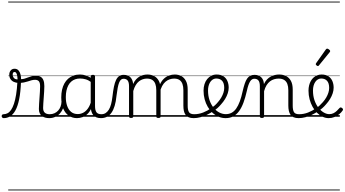

<svg xmlns="http://www.w3.org/2000/svg" viewBox="-101 -1435 4236 2360"><path d="M-55 17Q-67 17 -73.5 9.5Q-80 2 -80.5 -7Q-81 -16 -75 -23.5Q-69 -31 -57 -31Q-31 -31 -7.5 -43.5Q16 -56 35.5 -84.5Q55 -113 70.5 -159Q86 -205 97 -272.5Q108 -340 113 -431L157 -429Q152 -301 134.5 -215Q117 -129 88.5 -78Q60 -27 23.5 -5Q-13 17 -55 17ZM504 17Q479 17 456 11Q433 5 415 -8.5Q397 -22 387 -43.5Q377 -65 377 -95Q377 -123 379.5 -158Q382 -193 384.5 -231.5Q387 -270 389.5 -306.5Q392 -343 392 -374Q392 -419 376.5 -436.5Q361 -454 330 -454Q307 -454 286 -448Q265 -442 242.5 -434.5Q220 -427 193 -421.5Q166 -416 130 -416Q95 -416 68.5 -428.5Q42 -441 27.5 -463.5Q13 -486 13 -517Q13 -547 30 -568.5Q47 -590 78 -590Q108 -590 126 -570Q144 -550 151 -520.5Q158 -491 158 -462Q180 -462 201.5 -468.5Q223 -475 244.5 -483.5Q266 -492 289.5 -498Q313 -504 339 -504Q375 -504 398 -491Q421 -478 432.5 -449.5Q444 -421 444 -376Q444 -345 441.5 -308.5Q439 -272 436.5 -235Q434 -198 431.5 -165Q429 -132 429 -108Q429 -68 450 -49.5Q471 -31 510 -31Q521 -31 526 -23.5Q531 -16 530.5 -7Q530 2 523.5 9.5Q517 17 504 17ZM115 -459Q115 -479 111.5 -500Q108 -521 100 -535.5Q92 -550 79 -550Q66 -550 60.5 -541.5Q55 -533 55 -518Q55 -494 70 -476.5Q85 -459 115 -459ZM0 895H568V905H0ZM0 -20H568V0H0ZM0 -505H568V-500H0ZM0 -1415H568V-1405H0Z M503 17Q492 17 486.5 9.5Q481 2 481.5 -7Q482 -16 489 -23.5Q496 -31 509 -31Q542 -31 568.5 -43Q595 -55 614 -76Q633 -97 643.5 -125Q654 -153 655 -186Q656 -198 665 -201.5Q674 -205 682.5 -201.5Q691 -198 690 -186Q689 -142 674.5 -104.5Q660 -67 635.5 -40Q611 -13 577 2Q543 17 503 17ZM568 895V905ZM568 -20V0ZM568 -505V-500ZM568 -1415V-1405Z M845 17Q790 17 746 -12Q702 -41 677 -98Q652 -155 652 -238Q652 -288 661.5 -331Q671 -374 690 -408.5Q709 -443 736.5 -467.5Q764 -492 800.5 -505.5Q837 -519 882 -519Q920 -519 956.5 -506.5Q993 -494 1029 -470V-419Q989 -449 954 -459.5Q919 -470 883 -470Q851 -470 823.5 -460.5Q796 -451 774.5 -432Q753 -413 738.5 -385.5Q724 -358 716 -322Q708 -286 708 -242Q708 -180 724.5 -133Q741 -86 773.5 -59.5Q806 -33 855 -33Q889 -33 921 -49Q953 -65 979.5 -101.5Q1006 -138 1023 -202L1041 -159Q1020 -85 986.5 -47Q953 -9 915.5 4Q878 17 845 17ZM1141 17Q1107 17 1083 7Q1059 -3 1044 -22Q1029 -41 1021.5 -69Q1014 -97 1014 -132V-495Q1014 -506 1021 -510.5Q1028 -515 1042 -515Q1055 -515 1061 -510.5Q1067 -506 1067 -496V-133Q1067 -81 1084 -56Q1101 -31 1147 -31Q1154 -31 1158 -23.5Q1162 -16 1161.5 -7Q1161 2 1156.5 9.5Q1152 17 1141 17ZM568 895H1203V905H568ZM568 -20H1203V0H568ZM568 -505H1203V-500H568ZM568 -1415H1203V-1405H568Z M1138 17Q1129 17 1124.5 9.5Q1120 2 1120.5 -7Q1121 -16 1127 -23.5Q1133 -31 1144 -31Q1175 -31 1197.5 -45.5Q1220 -60 1237 -87.5Q1254 -115 1264.5 -155Q1275 -195 1281 -247Q1289 -318 1299.5 -369Q1310 -420 1325.5 -452Q1341 -484 1363.5 -499.5Q1386 -515 1419 -515Q1428 -515 1432.5 -508Q1437 -501 1436.5 -491.5Q1436 -482 1431 -474.5Q1426 -467 1417 -467Q1399 -467 1386 -455.5Q1373 -444 1363 -419Q1353 -394 1345.5 -354Q1338 -314 1331 -257Q1324 -186 1308.5 -134.5Q1293 -83 1269 -49Q1245 -15 1212.5 1Q1180 17 1138 17ZM1203 895H1303V905H1203ZM1203 -20H1303V0H1203ZM1203 -505H1303V-500H1203ZM1203 -1415H1303V-1405H1203Z M1510 15Q1497 15 1491 10.5Q1485 6 1485 -4V-374Q1485 -424 1468 -445.5Q1451 -467 1417 -467Q1406 -467 1400 -474.5Q1394 -482 1394.5 -491.5Q1395 -501 1401 -508Q1407 -515 1419 -515Q1447 -515 1468 -507Q1489 -499 1503 -484Q1517 -469 1525 -449Q1533 -429 1535 -405V-402Q1551 -438 1572.5 -460.5Q1594 -483 1617.5 -496Q1641 -509 1665.5 -514Q1690 -519 1712 -519Q1757 -519 1793.5 -500Q1830 -481 1851.5 -440.5Q1873 -400 1873 -334V-4Q1873 6 1866.5 10.5Q1860 15 1846 15Q1832 15 1826 10.5Q1820 6 1820 -4V-326Q1820 -371 1808.5 -403Q1797 -435 1771.5 -452Q1746 -469 1704 -469Q1680 -469 1655 -461Q1630 -453 1607.5 -435.5Q1585 -418 1567 -388.5Q1549 -359 1537 -316V-4Q1537 6 1530.5 10.5Q1524 15 1510 15ZM2280 17Q2243 17 2218.5 6.5Q2194 -4 2179.5 -24Q2165 -44 2159 -72.5Q2153 -101 2153 -137V-326Q2153 -371 2141.5 -403Q2130 -435 2105 -452Q2080 -469 2039 -469Q2012 -469 1985 -460Q1958 -451 1934 -431Q1910 -411 1891.5 -377Q1873 -343 1862 -292H1838Q1845 -355 1865 -398Q1885 -441 1914 -468Q1943 -495 1977.5 -507Q2012 -519 2047 -519Q2092 -519 2127.5 -500Q2163 -481 2184.5 -440.5Q2206 -400 2206 -334V-137Q2206 -82 2222 -56.5Q2238 -31 2286 -31Q2295 -31 2299.5 -23.5Q2304 -16 2303.5 -7Q2303 2 2297 9.5Q2291 17 2280 17ZM1303 895H2342V905H1303ZM1303 -20H2342V0H1303ZM1303 -505H2342V-500H1303ZM1303 -1415H2342V-1405H1303Z M2280 17Q2267 17 2261.5 9.5Q2256 2 2257.5 -7Q2259 -16 2266.5 -23.5Q2274 -31 2286 -31Q2342 -31 2396 -52Q2450 -73 2494 -105Q2502 -110 2508.5 -107Q2515 -104 2519.5 -96.5Q2524 -89 2524 -80.5Q2524 -72 2517 -67Q2483 -43 2443 -24Q2403 -5 2361.5 6Q2320 17 2280 17ZM2342 895V905ZM2342 -20V0ZM2342 -505V-500ZM2342 -1415V-1405Z M2497 -106Q2520 -122 2540.5 -140.5Q2561 -159 2578 -180Q2602 -207 2619 -236.5Q2636 -266 2645.5 -295.5Q2655 -325 2655 -355Q2655 -414 2629 -442Q2603 -470 2557 -470Q2547 -470 2541.5 -477.5Q2536 -485 2537 -494.5Q2538 -504 2544 -511.5Q2550 -519 2561 -519Q2614 -519 2647 -496.5Q2680 -474 2695 -437Q2710 -400 2710 -358Q2710 -324 2698.5 -288.5Q2687 -253 2666 -218.5Q2645 -184 2616 -152Q2597 -129 2573.5 -108Q2550 -87 2525 -69ZM2342 895H2786V905H2342ZM2342 -20H2786V0H2342ZM2342 -505H2786V-500H2342ZM2342 -1415H2786V-1405H2342Z M2673 17Q2627 17 2586.5 0Q2546 -17 2512 -48Q2478 -79 2453 -121.5Q2428 -164 2414.5 -214.5Q2401 -265 2401 -321Q2401 -364 2412.5 -400.5Q2424 -437 2446 -463.5Q2468 -490 2497 -504.5Q2526 -519 2561 -519Q2572 -519 2577 -511.5Q2582 -504 2581 -494.5Q2580 -485 2574 -477.5Q2568 -470 2557 -470Q2540 -470 2524.5 -463Q2509 -456 2496.5 -443Q2484 -430 2475 -412Q2466 -394 2461 -371.5Q2456 -349 2456 -323Q2456 -257 2474.5 -203.5Q2493 -150 2524 -111.5Q2555 -73 2594 -52.5Q2633 -32 2675 -32Q2714 -32 2746 -49Q2778 -66 2802.5 -101Q2827 -136 2846.5 -188.5Q2866 -241 2881 -311Q2894 -367 2907 -406Q2920 -445 2936.5 -469Q2953 -493 2975 -504Q2997 -515 3027 -515Q3038 -515 3043 -508Q3048 -501 3047.5 -491.5Q3047 -482 3041 -474.5Q3035 -467 3024 -467Q3009 -467 2996.5 -459Q2984 -451 2973 -433.5Q2962 -416 2952 -387.5Q2942 -359 2933 -317Q2915 -237 2892 -174.5Q2869 -112 2838 -69.5Q2807 -27 2766.5 -5Q2726 17 2673 17ZM2786 895H2911V905H2786ZM2786 -20H2911V0H2786ZM2786 -505H2911V-500H2786ZM2786 -1415H2911V-1405H2786Z M3570 17Q3533 17 3508.5 6.5Q3484 -4 3470 -24Q3456 -44 3449.5 -72.5Q3443 -101 3443 -137V-326Q3443 -371 3431 -403Q3419 -435 3392.5 -452Q3366 -469 3323 -469Q3296 -469 3268.5 -461Q3241 -453 3217.5 -435Q3194 -417 3175.5 -387.5Q3157 -358 3145 -314V-4Q3145 6 3138.5 10.5Q3132 15 3118 15Q3105 15 3099 10.5Q3093 6 3093 -4V-374Q3093 -424 3076 -445.5Q3059 -467 3025 -467Q3014 -467 3008.5 -474.5Q3003 -482 3003.5 -491.5Q3004 -501 3010 -508Q3016 -515 3027 -515Q3055 -515 3075.5 -507Q3096 -499 3110.5 -484.5Q3125 -470 3133 -450Q3141 -430 3143 -405V-401Q3159 -435 3180 -457.5Q3201 -480 3226 -493.5Q3251 -507 3277.5 -513Q3304 -519 3330 -519Q3378 -519 3415.5 -500Q3453 -481 3475 -440.5Q3497 -400 3497 -334V-137Q3497 -82 3512.5 -56.5Q3528 -31 3576 -31Q3585 -31 3590 -23.5Q3595 -16 3594.5 -7Q3594 2 3588 9.5Q3582 17 3570 17ZM2911 895H3632V905H2911ZM2911 -20H3632V0H2911ZM2911 -505H3632V-500H2911ZM2911 -1415H3632V-1405H2911Z M3570 17Q3557 17 3551.5 9.5Q3546 2 3547.5 -7Q3549 -16 3556.5 -23.5Q3564 -31 3576 -31Q3632 -31 3686 -52Q3740 -73 3784 -105Q3792 -110 3798.5 -107Q3805 -104 3809.5 -96.5Q3814 -89 3814 -80.5Q3814 -72 3807 -67Q3773 -43 3733 -24Q3693 -5 3651.5 6Q3610 17 3570 17ZM3632 895V905ZM3632 -20V0ZM3632 -505V-500ZM3632 -1415V-1405Z M3784 -103Q3808 -120 3829 -139.5Q3850 -159 3868 -180Q3892 -207 3909 -236.5Q3926 -266 3935.5 -296Q3945 -326 3945 -354Q3945 -413 3919 -441.5Q3893 -470 3847 -470Q3826 -470 3807.5 -459.5Q3789 -449 3775 -429Q3761 -409 3753.5 -382Q3746 -355 3746 -322Q3746 -256 3764.5 -202.5Q3783 -149 3813 -111Q3843 -73 3878 -52.5Q3913 -32 3946 -32Q3976 -32 3999 -44Q4022 -56 4040 -73.5Q4058 -91 4071 -106Q4079 -115 4087 -114.5Q4095 -114 4104 -107Q4112 -101 4114.5 -93.5Q4117 -86 4111 -77Q4095 -53 4069 -31.5Q4043 -10 4010 3.5Q3977 17 3939 17Q3901 17 3864.5 0Q3828 -17 3796.5 -48Q3765 -79 3741.5 -121.5Q3718 -164 3704.5 -214.5Q3691 -265 3691 -321Q3691 -355 3698.5 -385.5Q3706 -416 3720 -440.5Q3734 -465 3754 -482.5Q3774 -500 3798.5 -509.5Q3823 -519 3851 -519Q3904 -519 3937 -496.5Q3970 -474 3985 -437Q4000 -400 4000 -358Q4000 -324 3988.5 -288.5Q3977 -253 3956 -218.5Q3935 -184 3906 -152Q3886 -128 3861 -106Q3836 -84 3809 -65ZM3632 895H4076V905H3632ZM3632 -20H4076V0H3632ZM3632 -505H4076V-500H3632ZM3632 -1415H4076V-1405H3632Z M3807 -623Q3800 -623 3790 -631Q3780 -639 3780 -647Q3780 -649 3781.5 -651.5Q3783 -654 3785 -659L3904 -827Q3907 -832 3911 -834.5Q3915 -837 3921 -837Q3927 -837 3935.5 -832Q3944 -827 3950.5 -820.5Q3957 -814 3957 -808Q3957 -803 3956 -800.5Q3955 -798 3951 -793L3820 -632Q3814 -623 3807 -623Z"/></svg>

Font: Playwrite BE WAL Guides
Style: Regular
Weight: 400
Designer: Veronika Burian, José Scaglione
Foundry: TypeTogether
Version: Version 1.003